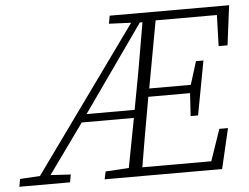

<svg xmlns="http://www.w3.org/2000/svg" viewBox="-79 -735 1031 796"><g transform="rotate(-5 436.0 -337.0)"><path d="M844 -509 848 -638H593L542 -359H715L745 -455H776L734 -230H703L709 -325H535L533 -312Q508 -174 485 -36H772L817 -167H853L814 0H325L332 -32L429 -38L468 -243H251L103 -37L187 -32L181 0H-30L-24 -32L59 -37L491 -637L399 -641L405 -674H902L881 -509ZM536 -635H527L274 -276H474L490 -362Q503 -430 514.5 -498.5Q526 -567 538 -635Z"/></g></svg>

Font: Source Serif 4 SmText Light
Style: Italic
Weight: 300
Italic angle: -12°
Designer: Frank Grießhammer
Foundry: Adobe
Version: Version 4.005;hotconv 1.1.0;makeotfexe 2.6.0